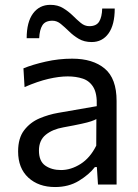

<svg xmlns="http://www.w3.org/2000/svg" viewBox="-20 -744 558 774"><path d="M202 10Q135.5 10 94.2 -28Q53 -66 53 -133.5Q53 -187.5 77.5 -219.2Q102 -251 139.2 -266.8Q176.5 -282.5 214.5 -289L370 -316Q372 -366.5 356.5 -392.2Q341 -418 313.8 -427Q286.5 -436 253 -436Q218.5 -436 175.2 -426Q132 -416 79 -393L74.5 -468.5Q111 -483.5 163.8 -495.5Q216.5 -507.5 271 -507.5Q354.5 -507.5 402.2 -467.5Q450 -427.5 450 -337V0H375L370.5 -70.5H362.5Q339.5 -40.5 298.2 -15.2Q257 10 202 10ZM226 -58.5Q266 -58.5 304.8 -83Q343.5 -107.5 368 -157L368.5 -264Q360.5 -259.5 347.2 -255Q334 -250.5 307.8 -244.8Q281.5 -239 235 -230.5Q192 -223 164.5 -200.8Q137 -178.5 137 -137Q137 -94 162.8 -76.2Q188.5 -58.5 226 -58.5ZM349.5 -574.5Q319.5 -574.5 297.5 -587.5Q275.5 -600.5 258.5 -617.5Q241 -634.5 225.2 -647.5Q209.5 -660.5 191.5 -660.5Q162.5 -660.5 151 -642.2Q139.5 -624 138 -590H87.5Q87.5 -655 113.2 -689.8Q139 -724.5 183 -724.5Q212.5 -724.5 234 -711.5Q255.5 -698.5 273 -681.5Q290 -664.5 305.8 -651.5Q321.5 -638.5 340 -638.5Q368.5 -638.5 379.8 -657Q391 -675.5 392 -709.5H442.5Q442.5 -644 417.5 -609.2Q392.5 -574.5 349.5 -574.5Z"/></svg>

Font: Heraclito
Style: Regular
Weight: 400
Designer: Kostas Bartsokas (font) & Cristiano Sobral (main changes)
Foundry: Kostas Bartsokas (font) & Cristiano Sobral (main changes)
Version: Version 1.00;July 8, 2020;FontCreator 13.0.0.2655 64-bit